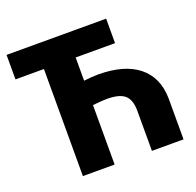

<svg xmlns="http://www.w3.org/2000/svg" viewBox="-125 -843 997 975"><g transform="rotate(-20 374.0 -355.5)"><path d="M545.9 -578.6H333V-453.1Q377.9 -458.5 409.7 -458.5Q550.8 -458.5 627.2 -397.5Q703.6 -336.4 705.6 -222.2V-0.5H534.7V-217.8Q534.7 -275.4 506.6 -301Q478.5 -326.7 409.7 -326.7Q383.3 -326.7 333 -321.3V0H161.6V-578.6H7.8V-710.9H545.9Z"/></g></svg>

Font: Roboto Black
Style: Regular
Weight: 900
Designer: Google
Version: Version 2.134; 2016